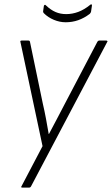

<svg xmlns="http://www.w3.org/2000/svg" viewBox="-20 -666 508 871"><path d="M81 185Q73 185 78 178L173 -3L73 -474Q70 -482 78 -482H109Q115 -482 116 -476L174 -197Q182 -163 188.5 -128Q195 -93 201 -58H202Q220 -92 238 -126Q256 -160 273 -193L422 -477Q425 -482 430 -482H462Q465 -482 467 -480Q469 -478 466 -475L121 179Q118 185 112 185ZM278 -565Q251 -565 224.5 -576Q198 -587 179 -606Q177 -608 176 -610.5Q175 -613 176 -618L179 -639Q180 -643 183 -644Q186 -645 189 -641Q210 -621 232 -611.5Q254 -602 280 -602Q308 -602 335 -612Q362 -622 389 -644Q392 -647 395 -646Q398 -645 397 -640L393 -613Q392 -610 391 -608Q390 -606 387 -603Q362 -584 335 -574.5Q308 -565 278 -565Z"/></svg>

Font: Sofia Sans Semi Condensed ExtraLight
Style: Italic
Weight: 250
Italic angle: -9°
Version: Version 4.100